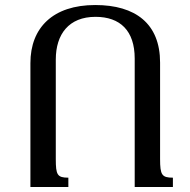

<svg xmlns="http://www.w3.org/2000/svg" viewBox="-20 -744 758 764"><path d="M252 0V-37C208 -37 202 -48 202 -111V-507C202 -608 254 -677 360 -677C458 -677 516 -622 516 -511V0H668V-37C624 -37 617 -48 617 -111V-495C617 -650 519 -724 359 -724C191 -724 101 -634 101 -493V0Z"/></svg>

Font: Noto Serif Armenian
Style: Regular
Weight: 400
Designer: Monotype Design Team
Foundry: Monotype Imaging Inc.
Version: Version 1.901